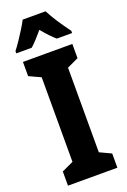

<svg xmlns="http://www.w3.org/2000/svg" viewBox="-174 -986 688 1041"><g transform="rotate(-20 169.5 -465.0)"><path d="M312 0H27V-82L94 -113V-601L27 -632V-714H312V-632L246 -601V-113L312 -82ZM236 -930Q253 -897 277.5 -859.5Q302 -822 331 -783V-770H243Q212 -796 170 -847Q149 -822 130.5 -802Q112 -782 98 -770H9V-783Q24 -802 42.5 -829.5Q61 -857 78 -884.5Q95 -912 104 -930Z"/></g></svg>

Font: Noto Sans Arabic ExtCond ExtBd
Style: Regular
Weight: 800
Width: 2
Designer: Monotype Design Team, Nadine Chahine, Nizar Qandah and Khaled Hosny
Foundry: Monotype Imaging Inc.
Version: Version 2.012; ttfautohint (v1.8.4.7-5d5b)